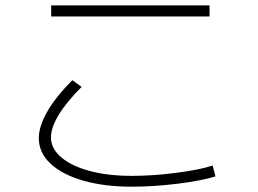

<svg xmlns="http://www.w3.org/2000/svg" viewBox="-20 -704 978 727"><path d="M127 -180.7Q127 -225.6 158.7 -281Q190.4 -336.4 253.9 -400.4L289.1 -375Q231.4 -317.4 202.1 -268.8Q172.9 -220.2 172.9 -183.6Q172.9 -141.6 211.7 -108.4Q250.5 -75.2 319.8 -56.6Q389.2 -38.1 478.5 -38.1Q557.1 -38.1 645.3 -49.3Q733.4 -60.5 785.2 -77.1L795.9 -36.1Q743.2 -19.5 652.3 -8.3Q561.5 2.9 478.5 2.9Q375 2.9 295.2 -20Q215.3 -43 171.1 -84.5Q127 -126 127 -180.7ZM173.8 -683.6H773.4V-641.6H173.8Z"/></svg>

Font: Pretendard ExtraLight
Style: Regular
Weight: 200
Designer: Base glyphs from Inter by Rasmus Andersson; Hangeul glyphs from Noto Sans CJK(Source Han Sans) by Jang Soo-young and Kan
Foundry: Kil Hyung-jin
Version: Version 1.309